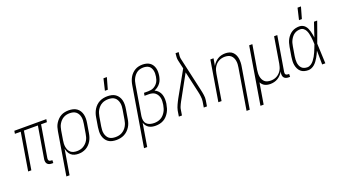

<svg xmlns="http://www.w3.org/2000/svg" viewBox="-70 -1429 4139 2324"><g transform="rotate(-20 2000.0 -266.5)"><path d="M365 8Q349 8 334 3.5Q319 -1 309 -12Q299 -23 296 -39Q293 -55 295 -71L364 -483H184L104 0H63L143 -483H68L74 -520H486L480 -483H405L336 -71Q335 -62 336 -54Q337 -46 342 -40Q347 -34 355 -31.5Q363 -29 372 -29H385L384 8Z M477 215 568 -335Q572 -360 579.5 -384.5Q587 -409 601 -431.5Q615 -454 634 -473.5Q653 -493 676 -505.5Q699 -518 724.5 -523Q750 -528 774 -528H775Q803 -528 829.5 -522Q856 -516 877.5 -501Q899 -486 913 -463.5Q927 -441 933 -415Q939 -389 938.5 -361Q938 -333 933 -305L913 -185Q909 -160 901.5 -136Q894 -112 881 -89.5Q868 -67 849 -47.5Q830 -28 807 -15.5Q784 -3 759 2.5Q734 8 710 8Q683 8 658.5 1Q634 -6 615.5 -22.5Q597 -39 586.5 -62Q576 -85 572 -110L518 215ZM704 -29Q724 -29 745 -33.5Q766 -38 784.5 -48.5Q803 -59 819.5 -75Q836 -91 847 -110Q858 -129 864 -149.5Q870 -170 873 -191L893 -311Q897 -333 898 -355Q899 -377 895 -397.5Q891 -418 881 -436.5Q871 -455 854.5 -468Q838 -481 817.5 -486Q797 -491 775 -491Q754 -491 733.5 -486.5Q713 -482 694 -471Q675 -460 660 -444Q645 -428 634 -409Q623 -390 617.5 -370Q612 -350 608 -329L589 -213Q585 -191 584 -169Q583 -147 586.5 -126Q590 -105 599 -86Q608 -67 623.5 -53.5Q639 -40 660 -34.5Q681 -29 704 -29Z M1199 8Q1171 8 1144 2Q1117 -4 1096 -19Q1075 -34 1061 -56.5Q1047 -79 1040.5 -105Q1034 -131 1035 -159Q1036 -187 1040 -215L1060 -335Q1064 -361 1072.5 -385.5Q1081 -410 1095 -433Q1109 -456 1129 -475Q1149 -494 1173 -506Q1197 -518 1223 -523Q1249 -528 1274 -528Q1302 -528 1329 -522Q1356 -516 1377 -501Q1398 -486 1412.5 -463.5Q1427 -441 1433 -415Q1439 -389 1438.5 -361Q1438 -333 1433 -305L1413 -185Q1409 -159 1401 -134.5Q1393 -110 1378.5 -87Q1364 -64 1344 -45Q1324 -26 1300 -14Q1276 -2 1250 3Q1224 8 1199 8ZM1201 -29Q1221 -29 1242 -33Q1263 -37 1282.5 -47.5Q1302 -58 1318.5 -74.5Q1335 -91 1346 -110Q1357 -129 1363.5 -149.5Q1370 -170 1373 -191L1393 -311Q1397 -333 1398 -355Q1399 -377 1394.5 -398Q1390 -419 1380 -437.5Q1370 -456 1354 -468.5Q1338 -481 1317 -486Q1296 -491 1273 -491Q1253 -491 1232 -487Q1211 -483 1191 -472.5Q1171 -462 1155 -445.5Q1139 -429 1127.5 -410Q1116 -391 1110 -370.5Q1104 -350 1100 -329L1080 -209Q1077 -187 1075.5 -165Q1074 -143 1078.5 -122Q1083 -101 1093 -82.5Q1103 -64 1119 -51.5Q1135 -39 1156.5 -34Q1178 -29 1201 -29ZM1270 -600 1305 -748H1349L1307 -600Z M1477 215 1604 -550Q1608 -575 1615.5 -599Q1623 -623 1635.5 -645.5Q1648 -668 1666.5 -687Q1685 -706 1707 -719Q1729 -732 1754 -737.5Q1779 -743 1803 -743Q1828 -743 1852 -737.5Q1876 -732 1895.5 -719Q1915 -706 1928 -686Q1941 -666 1947 -643Q1953 -620 1953 -595Q1953 -570 1949 -545Q1945 -522 1937 -499Q1929 -476 1914 -456Q1899 -436 1878.5 -421Q1858 -406 1835 -397Q1862 -385 1881.5 -363.5Q1901 -342 1910 -314Q1919 -286 1919.5 -255Q1920 -224 1915 -193L1914 -192Q1910 -167 1902.5 -142Q1895 -117 1881.5 -93.5Q1868 -70 1849 -49.5Q1830 -29 1806 -16Q1782 -3 1756 2.5Q1730 8 1704 8Q1681 8 1658.5 3.5Q1636 -1 1617.5 -12.5Q1599 -24 1586 -42Q1573 -60 1567 -81L1518 215ZM1698 -29Q1719 -29 1741 -33.5Q1763 -38 1783.5 -49Q1804 -60 1820 -77.5Q1836 -95 1847.5 -115Q1859 -135 1865 -156.5Q1871 -178 1875 -199Q1878 -221 1879.5 -243Q1881 -265 1876.5 -286Q1872 -307 1861.5 -325Q1851 -343 1835.5 -355.5Q1820 -368 1799 -373.5Q1778 -379 1756 -379H1700L1706 -415H1762Q1779 -415 1797.5 -418.5Q1816 -422 1832 -430.5Q1848 -439 1862.5 -452.5Q1877 -466 1886.5 -482Q1896 -498 1901 -515Q1906 -532 1909 -550Q1912 -569 1912.5 -588.5Q1913 -608 1909 -626Q1905 -644 1896.5 -660Q1888 -676 1873.5 -686.5Q1859 -697 1840.5 -701.5Q1822 -706 1803 -706Q1783 -706 1762.5 -701.5Q1742 -697 1724 -685.5Q1706 -674 1692 -657.5Q1678 -641 1668 -622.5Q1658 -604 1652.5 -584Q1647 -564 1644 -544L1580 -160Q1576 -132 1580.5 -106Q1585 -80 1602 -62Q1619 -44 1645 -36.5Q1671 -29 1698 -29Z M2004 0 2016 -74Q2019 -91 2025.5 -108.5Q2032 -126 2039.5 -143Q2047 -160 2055.5 -176.5Q2064 -193 2073 -210L2253 -531L2228 -641Q2223 -662 2224 -684Q2225 -706 2228 -728L2229 -735H2269L2268 -728Q2265 -708 2263.5 -688Q2262 -668 2266 -649L2365 -210Q2369 -193 2372 -176.5Q2375 -160 2377.5 -143Q2380 -126 2380.5 -108.5Q2381 -91 2378 -74L2366 0H2325L2337 -74Q2340 -90 2339.5 -106.5Q2339 -123 2337 -139Q2335 -155 2332.5 -170.5Q2330 -186 2326 -202L2264 -475L2108 -192Q2100 -178 2092 -163.5Q2084 -149 2077 -134Q2070 -119 2064 -104Q2058 -89 2056 -74L2044 0Z M2798 215 2885 -311Q2889 -332 2890 -354Q2891 -376 2887.5 -396.5Q2884 -417 2875 -435.5Q2866 -454 2851 -467Q2836 -480 2815.5 -485.5Q2795 -491 2773 -491Q2753 -491 2733 -486.5Q2713 -482 2694 -471.5Q2675 -461 2660 -445.5Q2645 -430 2634.5 -411.5Q2624 -393 2618 -373Q2612 -353 2609 -333L2554 0H2513L2599 -520H2640L2624 -427Q2636 -450 2654.5 -469.5Q2673 -489 2695 -502.5Q2717 -516 2742 -522Q2767 -528 2792 -528Q2818 -528 2843 -521Q2868 -514 2886 -497Q2904 -480 2914.5 -457Q2925 -434 2928.5 -409Q2932 -384 2931 -357.5Q2930 -331 2925 -305L2839 215Z M2977 215 3099 -520H3140L3088 -209Q3085 -188 3084 -166Q3083 -144 3086.5 -123.5Q3090 -103 3099 -84.5Q3108 -66 3122.5 -53Q3137 -40 3158 -34.5Q3179 -29 3201 -29Q3221 -29 3241 -33.5Q3261 -38 3279.5 -48.5Q3298 -59 3313.5 -74.5Q3329 -90 3339.5 -108.5Q3350 -127 3355.5 -147Q3361 -167 3365 -187L3420 -520H3461L3386 -71Q3385 -62 3386 -54Q3387 -46 3392 -40Q3397 -34 3405.5 -31.5Q3414 -29 3422 -29H3435L3434 8H3415Q3399 8 3384 3.5Q3369 -1 3359 -12Q3349 -23 3346 -39Q3343 -55 3345 -71L3349 -93Q3337 -70 3319 -50.5Q3301 -31 3278.5 -17.5Q3256 -4 3231 2Q3206 8 3181 8Q3162 8 3144.5 4.5Q3127 1 3111 -7Q3095 -15 3083 -28Q3071 -41 3063 -56L3018 215Z M3670 8Q3643 8 3618 1Q3593 -6 3574.5 -22.5Q3556 -39 3545 -62Q3534 -85 3529.5 -110Q3525 -135 3526.5 -162Q3528 -189 3532 -215L3552 -335Q3556 -359 3563 -383Q3570 -407 3582 -429Q3594 -451 3611.5 -470.5Q3629 -490 3651 -503.5Q3673 -517 3697.5 -522.5Q3722 -528 3745 -528Q3768 -528 3787 -519.5Q3806 -511 3820 -495.5Q3834 -480 3842.5 -461Q3851 -442 3856.5 -422Q3862 -402 3866 -380.5Q3870 -359 3873 -338Q3888 -384 3903 -429.5Q3918 -475 3934 -520H3975Q3951 -454 3928 -388Q3905 -322 3880 -257Q3884 -193 3885.5 -128.5Q3887 -64 3891 0H3850Q3849 -45 3849 -89.5Q3849 -134 3848 -179Q3839 -158 3829 -137.5Q3819 -117 3807.5 -97.5Q3796 -78 3782.5 -59.5Q3769 -41 3751.5 -25.5Q3734 -10 3712.5 -1Q3691 8 3670 8ZM3671 -29Q3695 -29 3717.5 -43.5Q3740 -58 3756 -79Q3772 -100 3785 -122.5Q3798 -145 3808 -168.5Q3818 -192 3827.5 -215.5Q3837 -239 3846 -263Q3845 -286 3843.5 -309.5Q3842 -333 3838.5 -356Q3835 -379 3830 -401Q3825 -423 3815 -443Q3805 -463 3787 -477Q3769 -491 3745 -491Q3726 -491 3706 -486Q3686 -481 3668.5 -469Q3651 -457 3638 -440.5Q3625 -424 3615.5 -406Q3606 -388 3600.5 -368.5Q3595 -349 3592 -329L3572 -209Q3569 -189 3567.5 -168Q3566 -147 3568 -127Q3570 -107 3577.5 -88.5Q3585 -70 3598 -56Q3611 -42 3630.5 -35.5Q3650 -29 3671 -29ZM3770 -600 3805 -748H3849L3807 -600Z"/></g></svg>

Font: Iosevka Curly Extralight
Style: Italic
Weight: 200
Italic angle: -9°
Monospace: yes
Designer: Belleve Invis
Foundry: Belleve Invis
Version: Version 22.1.2; ttfautohint (v1.8.4)